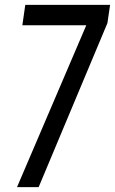

<svg xmlns="http://www.w3.org/2000/svg" viewBox="-20 -770 473 790"><path d="M84 -750 72 -666H335L50 0H139L422 -675L433 -750Z"/></svg>

Font: Mohave
Style: Italic
Weight: 400
Italic angle: -8°
Designer: Gumpita Rahayu
Foundry: Tokotype
Version: Version 2.002;PS 002.002;hotconv 1.0.88;makeotf.lib2.5.64775